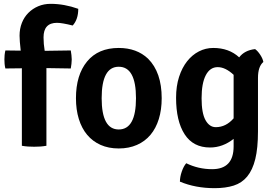

<svg xmlns="http://www.w3.org/2000/svg" viewBox="-20 -760 1432 1001"><path d="M94 0V-404L8 -403Q5 -415 4 -427Q3 -439 3 -450Q3 -461 4 -472.5Q5 -484 8 -497L88 -496Q82 -548 82 -574Q82 -610 94 -640.5Q106 -671 128 -693Q150 -715 179.5 -727.5Q209 -740 244 -740Q315 -740 388 -714Q388 -659 359 -627Q303 -641 277 -641Q207 -641 207 -565Q207 -531 213 -495L349 -497Q351 -484 352.5 -472.5Q354 -461 354 -450Q354 -439 352.5 -427Q351 -415 349 -403L222 -405V0Q205 3 189.5 4Q174 5 158 5Q142 5 126.5 4Q111 3 94 0Z M752 -454Q823 -383 823 -248Q823 -188 808 -139.5Q793 -91 764.5 -57Q736 -23 694 -4.5Q652 14 599 14Q546 14 504.5 -4.5Q463 -23 434.5 -57Q406 -91 391 -139.5Q376 -188 376 -248Q376 -369 434 -439.5Q492 -510 599 -510Q693 -510 752 -454ZM599 -412Q510 -412 510 -248Q510 -85 599 -85Q689 -85 689 -248Q689 -412 599 -412Z M1227 -461Q1255 -498 1310 -504Q1324 -494 1337 -474Q1350 -454 1353 -437Q1325 -413 1325 -354V-75Q1325 12 1311 69Q1297 126 1269 160Q1241 194 1198.5 207.5Q1156 221 1099 221Q999 221 918 187Q918 163 927.5 135Q937 107 951 91Q1014 122 1086 122Q1198 122 1198 3V-36Q1141 9 1075 9Q987 9 942.5 -60Q898 -129 898 -250Q898 -311 913.5 -359Q929 -407 955.5 -440.5Q982 -474 1017 -492Q1052 -510 1092 -510Q1174 -510 1227 -461ZM1198 -143V-370Q1155 -410 1115 -410Q1075 -410 1053 -368Q1031 -326 1031 -248Q1031 -170 1051.5 -133.5Q1072 -97 1105 -97Q1158 -97 1198 -143Z"/></svg>

Font: Signika
Style: Semibold
Weight: 600
Designer: Anna Giedrys
Foundry: Anna Giedrys
Version: Version 1.001